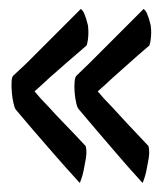

<svg xmlns="http://www.w3.org/2000/svg" viewBox="-20 -379 362 421"><path d="M168.9 -337.9Q170.9 -331.1 172.9 -323.2Q173.8 -315.4 173.8 -307.6Q173.8 -300.8 172.9 -293Q171.9 -285.2 169.9 -279.3Q144.5 -257.8 124 -239.7Q103.5 -221.7 87.9 -208Q70.3 -191.4 55.7 -178.7Q68.4 -163.1 85.9 -145.5Q100.6 -128.9 121.6 -107.4Q142.6 -85.9 168 -58.6Q169.9 -50.8 169.4 -42Q168.9 -33.2 167 -24.4Q165 -13.7 163.1 -3.9Q161.1 4.9 159.2 10.7Q155.3 23.4 154.3 21.5Q123 -12.7 97.2 -42.5Q71.3 -72.3 52.7 -93.8Q31.2 -119.1 14.6 -138.7Q11.7 -142.6 9.3 -153.8Q6.8 -165 5.9 -177.2Q4.9 -189.5 5.4 -199.7Q5.9 -210 8.8 -212.9Q19.5 -222.7 39.1 -241.2Q55.7 -257.8 84 -286.1Q112.3 -314.5 157.2 -359.4Q162.1 -355.5 164.6 -349.6Q167 -343.8 168.9 -337.9ZM306.6 -337.9Q308.6 -331.1 310.5 -323.2Q311.5 -315.4 311.5 -307.6Q311.5 -300.8 310.5 -293Q309.6 -285.2 307.6 -279.3Q282.2 -257.8 262.2 -239.7Q242.2 -221.7 226.6 -208Q209 -191.4 194.3 -178.7Q207 -163.1 224.6 -145.5Q252.9 -114.3 305.7 -58.6Q307.6 -50.8 307.1 -42Q306.6 -33.2 304.7 -24.4Q302.7 -13.7 300.8 -3.9Q298.8 4.9 296.9 10.7Q293 23.4 292 21.5Q260.7 -12.7 235.4 -42.5Q210 -72.3 191.4 -93.8Q169.9 -119.1 153.3 -138.7Q149.4 -142.6 147 -153.8Q144.5 -165 143.6 -177.2Q142.6 -189.5 143.6 -199.7Q144.5 -210 147.5 -212.9Q157.2 -222.7 176.8 -241.2Q193.4 -257.8 221.7 -286.1Q250 -314.5 294.9 -359.4Q299.8 -355.5 302.2 -349.6Q304.7 -343.8 306.6 -337.9Z"/></svg>

Font: BKP Parklife Display
Style: Regular
Weight: 400
Designer: Font Diner, Inc.; LA MECHKY PLUS GmbH
Foundry: Font Diner, Inc.; LA MECHKY PLUS GmbH
Version: Version 1.007